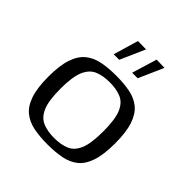

<svg xmlns="http://www.w3.org/2000/svg" viewBox="-161 -687 809 809"><g transform="rotate(45 243.0 -283.0)"><path d="M244 6Q198 6 161.5 -1Q125 -8 98.5 -29Q72 -50 58 -91Q44 -132 44 -199Q44 -266 58 -307Q72 -348 98.5 -369Q125 -390 161.5 -397Q198 -404 244 -404Q289 -404 325.5 -397Q362 -390 388 -369Q414 -348 428 -307Q442 -266 442 -199Q442 -131 428 -90Q414 -49 388 -28.5Q362 -8 325.5 -1Q289 6 244 6ZM244 -33Q284 -33 312.5 -45Q341 -57 356 -92Q371 -127 371 -199Q371 -271 356 -306Q341 -341 312.5 -353Q284 -365 244 -365Q204 -365 175.5 -353Q147 -341 131.5 -306Q116 -271 116 -199Q116 -127 131.5 -92Q147 -57 175.5 -45Q204 -33 244 -33ZM282 -460 316 -572 364 -571 315 -460ZM172 -460 205 -572 254 -571 205 -460Z"/></g></svg>

Font: Genos Thin
Style: Regular
Weight: 400
Version: Version 1.010